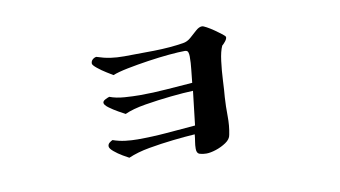

<svg xmlns="http://www.w3.org/2000/svg" viewBox="-51 -517 1102 623"><g transform="rotate(-10 500.0 -205.5)"><path d="M713 -362Q713 -356 707 -348.5Q701 -341 696 -337Q688 -320 684 -288.5Q680 -257 678.5 -224.5Q677 -192 675 -171Q673 -141 673.5 -109Q674 -77 668 -48Q666 -34 650.5 -23.5Q635 -13 616.5 -7Q598 -1 585 -1Q573 -1 563 -4Q553 -7 553 -22Q553 -34 555 -45.5Q557 -57 558 -69Q526 -67 485.5 -62.5Q445 -58 405.5 -51Q366 -44 336 -31Q330 -34 315.5 -42.5Q301 -51 288.5 -61.5Q276 -72 276 -79Q276 -86 281.5 -90.5Q287 -95 292 -97Q312 -90 332.5 -87.5Q353 -85 373 -85Q421 -85 468.5 -89Q516 -93 564 -97Q567 -125 570.5 -153Q574 -181 577 -209Q547 -208 503.5 -203.5Q460 -199 417.5 -192Q375 -185 349 -173Q343 -176 327 -185Q311 -194 297.5 -204Q284 -214 284 -221Q284 -227 293 -231.5Q302 -236 306 -237Q327 -229 355 -227Q383 -225 405 -225Q449 -225 492.5 -228.5Q536 -232 579 -235Q581 -257 583.5 -278Q586 -299 586 -321Q586 -328 584 -334.5Q582 -341 573 -341Q554 -341 521 -338Q488 -335 451 -329.5Q414 -324 381.5 -317.5Q349 -311 332 -304Q327 -307 311.5 -316.5Q296 -326 282.5 -337Q269 -348 269 -353Q269 -361 274.5 -366Q280 -371 287 -372Q311 -364 331.5 -361Q352 -358 377 -358Q421 -358 475 -359Q529 -360 572 -367Q586 -369 598 -379.5Q610 -390 621 -400Q632 -410 642 -410Q646 -410 657 -404Q668 -398 681 -389Q694 -380 703.5 -372.5Q713 -365 713 -362Z"/></g></svg>

Font: Kaisei HarunoUmi
Style: Bold
Weight: 700
Designer: Font-Kai, 金井和夫
Foundry: KAZUO KANAI
Version: Version 5.003